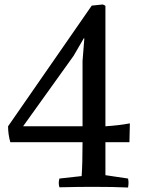

<svg xmlns="http://www.w3.org/2000/svg" viewBox="-20 -832 654 856"><path d="M348 -560 356 -660 354 -662 308 -583 83 -269H348ZM450 -806V-269Q512 -273 559 -282Q557 -218 557 -198H450V-51L551 -36Q553 -24 553 -18Q553 -10 551 4Q488 1 395 1Q329 1 245 3Q242 -6 242 -16Q242 -26 245 -36L344 -47Q348 -102 348 -198H26Q16 -233 16 -269L389 -807L438 -812Q444 -810 450 -806Z"/></svg>

Font: Adamina
Style: Regular
Weight: 400
Designer: Cyreal (www.cyreal.org)
Foundry: Alexei Vanyashin
Version: Version 1.013